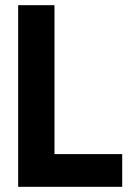

<svg xmlns="http://www.w3.org/2000/svg" viewBox="-20 -720 516 740"><path d="M50 0V-700H190V-126H451V0Z"/></svg>

Font: Cal Sans
Style: Regular
Weight: 400
Designer: Designer Mark Davis DBA MarkFonts
Foundry: Designer Mark Davis DBA MarkFonts
Version: Version 1.000